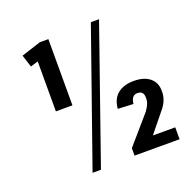

<svg xmlns="http://www.w3.org/2000/svg" viewBox="-127 -835 968 970"><g transform="rotate(-20 357.0 -350.0)"><path d="M230 -346H141V-647L174 -625L100 -602L79 -668L184 -702H230ZM461 -709H505L254 9H209ZM438 -40 567 -189Q581 -209 586.5 -222.5Q592 -236 592 -248V-258Q592 -274 584 -283Q576 -292 559 -292Q543 -292 534 -281.5Q525 -271 522 -247L439 -251Q443 -302 475 -329Q507 -356 563 -356Q617 -356 648 -331Q679 -306 679 -262V-251Q679 -239 675 -224Q671 -209 662 -193Q653 -177 636 -158L520 -15L512 -64H680V0H438Z"/></g></svg>

Font: Pathway Extreme Condensed SemiBold
Style: Regular
Weight: 600
Width: 3
Version: Version 1.001;gftools[0.9.26]